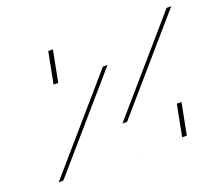

<svg xmlns="http://www.w3.org/2000/svg" viewBox="-92 -644 893 776"><g transform="rotate(-20 354.5 -256.5)"><path d="M709.2 -513 381.7 -135H615.7L589.5 0H58.5L386 -378H174L200.2 -513ZM689.2 -513H180.2L154 -378H366L38.5 0H569.5L595.7 -135H361.7Z"/></g></svg>

Font: Hussar Plate
Style: Obl
Weight: 700
Foundry: Cannot Into Space Fonts
Version: Version 0.798247